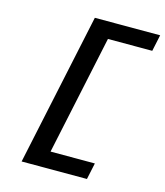

<svg xmlns="http://www.w3.org/2000/svg" viewBox="-126 -765 908 1059"><g transform="rotate(15 328.0 -235.0)"><path d="M98 200H471L491 106H238L383 -576H636L656 -670H283Z"/></g></svg>

Font: LT Wave Mono Medium
Style: Italic
Weight: 500
Designer: Daniel Lyons
Version: Version 2.5 (Glyphs App)